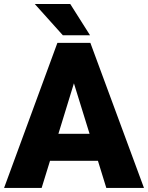

<svg xmlns="http://www.w3.org/2000/svg" viewBox="-22 -921 726 941"><path d="M499 0 458 -132.8H223.1L182.1 0H-2L259.3 -710.9H420.9L683.6 0ZM264.2 -265.1H417L340.3 -512.7ZM322.3 -901.4 419.4 -748H286.1L148.4 -901.4Z"/></svg>

Font: Vazirmatn UI Black
Style: Regular
Weight: 900
Designer: Saber Rastikerdar
Foundry: Saber Rastikerdar
Version: Version 33.003